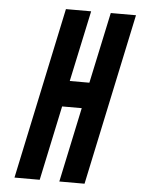

<svg xmlns="http://www.w3.org/2000/svg" viewBox="-53 -777 602 819"><g transform="rotate(5 248.0 -367.5)"><path d="M300 -320H216L148 0H40L196 -735H304L239 -431H323L388 -735H496L340 0H232Z"/></g></svg>

Font: League Gothic Italic
Style: Regular
Weight: 400
Designer: Tyler Finck
Foundry: The League of Moveable Type
Version: Version 1.001;PS 001.001;hotconv 1.0.56;makeotf.lib2.0.21325